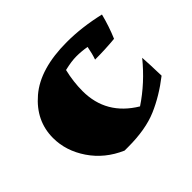

<svg xmlns="http://www.w3.org/2000/svg" viewBox="-128 -695 888 888"><g transform="rotate(-45 316.0 -251.0)"><path d="M449 -439Q414 -445 381.5 -445Q349 -445 303 -434Q288 -371 288 -311Q288 -156 426 -73Q518 -134 592 -225Q595 -185 597 -103Q523 -45 446 -12Q369 21 254 21H231Q141 -18 89.5 -94Q38 -170 38 -254Q38 -366 130 -444.5Q222 -523 397 -523Q495 -523 602 -498Q586 -435 562 -379Q499 -373 432 -373Q442 -401 449 -439Z"/></g></svg>

Font: Ruslan Display
Style: Regular
Weight: 400
Designer: Denis Masharov, Vladimir Rabdu
Foundry: Denis Masharov, Vladimir Rabdu
Version: Version 1.000; ttfautohint (v1.4.1)